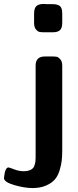

<svg xmlns="http://www.w3.org/2000/svg" viewBox="-88 -743 394 969"><path d="M-67.9 155.8Q-63 101.6 -44.9 102.1Q-41 102.1 -16.6 111.6Q7.8 121.1 30.8 121.1Q52.7 121.1 66.9 114Q81.1 106.9 85.4 93.5Q89.8 80.1 90.8 72.5Q91.8 64.9 91.8 49.8V-412.1Q91.8 -458 138.2 -458H175.8Q189.9 -458 198 -456.5Q206.1 -455.1 216.1 -444.1Q226.1 -433.1 226.1 -411.1V15.1Q226.1 43.9 223.6 66.9Q221.2 89.8 212.6 117.4Q204.1 145 188.5 163.1Q172.9 181.2 144 193.6Q115.2 206.1 76.2 206.1Q35.2 206.1 -16.4 190.9Q-67.9 175.8 -67.9 155.8ZM84 -627.9V-673.8Q84 -701.7 95.9 -712.4Q107.9 -723.1 132.8 -723.1Q135.7 -723.1 139.9 -722.7Q144 -722.2 147 -722.2H173.8Q186 -722.2 192.1 -721.2Q198.2 -720.2 207.5 -716.6Q216.8 -712.9 221.4 -702.4Q226.1 -691.9 226.1 -674.8V-627.9Q226.1 -601.1 214.6 -590.6Q203.1 -580.1 178.2 -580.1H134.8Q119.6 -580.1 110.8 -582Q102.1 -584 93 -595Q84 -606 84 -627.9Z"/></svg>

Font: CMU Sans Serif
Style: Bold
Weight: 700
Version: Version 0.7.0